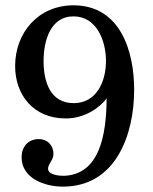

<svg xmlns="http://www.w3.org/2000/svg" viewBox="-20 -674 569 712"><path d="M60.1 -90.8C60.1 -11.7 147 18.1 212.9 18.1C410.6 18.1 477.5 -175.8 477.5 -341.3C477.5 -483.4 426.8 -654.3 252.4 -654.3C122.1 -654.3 36.1 -552.7 36.1 -429.2C36.1 -319.8 106.4 -234.9 222.2 -234.9H226.1C290.5 -234.9 348.6 -272 375.5 -309.6C374.5 -171.4 348.6 -25.9 215.8 -22C199.7 -22 158.2 -25.4 158.2 -48.3C158.2 -66.9 178.2 -79.6 178.2 -103C178.2 -134.3 156.7 -158.2 124 -158.2C83.5 -158.2 60.1 -128.9 60.1 -90.8ZM141.6 -447.8C141.6 -520 165.5 -613.3 252.4 -613.3C338.4 -613.3 373 -522.9 373 -447.8C373 -372.1 338.4 -291.5 253.4 -291.5C166 -291.5 141.6 -371.1 141.6 -447.8Z"/></svg>

Font: MusGlyphs
Style: Regular
Weight: 400
Version: Version 2.1